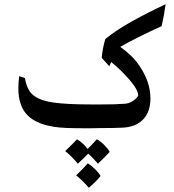

<svg xmlns="http://www.w3.org/2000/svg" viewBox="-20 -601 825 910"><path d="M98 -231Q104 -193 122 -166Q152 -126 234 -115Q296 -106 411 -106H463Q531 -106 566 -109Q589 -109 609 -122Q629 -135 635 -148Q635 -175 594.5 -222Q554 -269 507 -307L498 -287L462 -327Q466 -371 479 -416Q530 -458 607.5 -501Q685 -544 765 -581Q757 -523 746 -477Q627 -423 550 -379Q608 -338 641 -289Q693 -212 693 -135Q693 -71 658.5 -35Q624 1 562 4Q527 6 457 6Q440 7 405 7Q331 7 296 5.5Q261 4 235 0Q169 -11 130.5 -38Q92 -65 78 -109Q67 -139 67 -182Q67 -212 71 -240ZM444 175Q422 148 398 127Q391 135 349 175Q319 139 289 115Q320 86 345 59Q375 77 395 105Q412 89 439 59Q457 69 474 86Q491 103 500 119Q471 150 444 175ZM401 289Q376 259 341 230Q355 217 370 201.5Q385 186 396 173Q414 184 431 201Q448 218 457 233Q438 257 401 289Z"/></svg>

Font: Mirza Medium
Style: Regular
Weight: 500
Designer: Arabic design by Kourosh Beigpour, Latin design by Eduardo Tunni, engineering by Lasse Fister
Version: Version 1.0010g